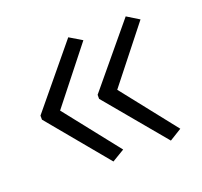

<svg xmlns="http://www.w3.org/2000/svg" viewBox="-80 -562 610 581"><g transform="rotate(-20 224.5 -272.0)"><path d="M33 -278 193 -472 233 -448 94 -272 233 -96 193 -72 33 -265ZM217 -278 378 -472 417 -448 278 -272 417 -96 378 -72 217 -265Z"/></g></svg>

Font: Noto Sans Lao Light
Style: Regular
Weight: 300
Designer: Monotype Design Team
Foundry: Monotype Imaging Inc.
Version: Version 2.003; ttfautohint (v1.8.4.7-5d5b)